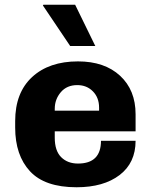

<svg xmlns="http://www.w3.org/2000/svg" viewBox="-20 -780 640 810"><path d="M303 10Q169 10 106.5 -57.5Q44 -125 44 -242V-269Q44 -389 115.5 -455Q187 -521 309 -521Q421 -521 486.5 -460.5Q552 -400 552 -298V-226H211V-199Q211 -144 238 -117Q265 -90 309 -90Q406 -90 406 -186H552Q552 -93 484.5 -41.5Q417 10 303 10ZM211 -313H398V-326Q398 -368 372 -394.5Q346 -421 306 -421Q262 -421 236.5 -391Q211 -361 211 -321ZM276 -586 161 -757 163 -760H297L382 -586Z"/></svg>

Font: Chivo Mono
Style: Bold
Weight: 700
Monospace: yes
Designer: Hector Gatti
Foundry: Omnibus-Type
Version: Version 1.008; ttfautohint (v1.8.4.7-5d5b)